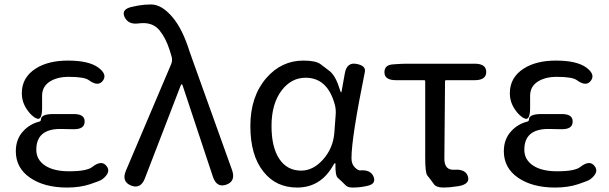

<svg xmlns="http://www.w3.org/2000/svg" viewBox="-20 -829 2732 862"><path d="M281 13Q179 13 115 -31Q51 -75 51 -150Q51 -205 85 -241Q114 -272 156 -283Q164 -285 164 -293Q164 -316 216 -317H308Q361 -318 360 -283Q360 -247 307 -249H303Q277 -250 251 -250Q143 -250 143 -157Q143 -112 182 -86Q221 -60 290 -60Q371 -60 395 -80Q436 -112 458 -84Q481 -56 439 -24Q430 -17 384.5 -2Q339 13 281 13ZM169 -346Q169 -288 146 -296.5Q123 -305 100.5 -338Q78 -371 78 -411Q78 -481 140 -521Q196 -557 285 -557Q378 -557 421 -526Q463 -495 442 -467Q421 -438 379 -469Q359 -484 288 -484Q236 -484 202.5 -462Q169 -440 169 -399Z M630 -27Q611 21 568 4Q525 -14 545 -62L748 -540Q755 -556 751 -573Q749 -579 742 -603Q725 -657 696 -693Q664 -732 603 -724Q556 -717 539 -753Q523 -789 576 -799L600 -804Q629 -809 658 -809Q707 -809 756 -750Q800 -697 831 -598Q839 -574 848 -550L1022 -65Q1039 -15 996 0Q953 15 936 -35L801 -442Q798 -451 796 -451Q794 -451 790 -442Z M1314 13Q1219 13 1163 -58Q1104 -131 1104 -263.5Q1104 -396 1176 -479Q1244 -557 1342 -557Q1398 -557 1419 -541Q1440 -525 1461 -509Q1488 -487 1507 -423Q1510 -414 1511.5 -414Q1513 -414 1514 -421L1528 -499Q1537 -551 1581 -542Q1624 -534 1618 -506Q1558 -210 1558 -119Q1558 -92 1573 -77.5Q1588 -63 1597 -64Q1644 -68 1657 -36Q1670 -4 1631 5L1622 7Q1593 13 1563 13Q1542 13 1533 4Q1515 -14 1496 -31Q1485 -42 1486 -92Q1486 -97 1484 -97Q1482 -97 1476 -87Q1420 13 1314 13ZM1332 -63Q1386 -63 1430.5 -113Q1475 -163 1481 -232L1487 -313Q1489 -335 1484 -356Q1452 -480 1352 -480Q1289 -480 1246 -425Q1199 -365 1199 -263Q1199 -168 1234 -115.5Q1269 -63 1332 -63Z M2028 8Q2000 13 1971 13Q1940 13 1929 -1Q1914 -22 1898 -42Q1889 -54 1889 -122V-464Q1889 -469 1884 -469H1758Q1707 -469 1706 -503Q1705 -538 1745 -540L1758 -541Q1785 -543 1812 -543H2111Q2163 -543 2163 -506Q2163 -469 2111 -469H1983Q1978 -469 1978 -464L1975 -116Q1975 -63 2022 -67Q2071 -70 2081 -36Q2091 -2 2037 7Z M2472 13Q2370 13 2306 -31Q2242 -75 2242 -150Q2242 -205 2276 -241Q2305 -272 2347 -283Q2355 -285 2355 -293Q2355 -316 2407 -317H2499Q2552 -318 2551 -283Q2551 -247 2498 -249H2494Q2468 -250 2442 -250Q2334 -250 2334 -157Q2334 -112 2373 -86Q2412 -60 2481 -60Q2562 -60 2586 -80Q2627 -112 2649 -84Q2672 -56 2630 -24Q2621 -17 2575.5 -2Q2530 13 2472 13ZM2360 -346Q2360 -288 2337 -296.5Q2314 -305 2291.5 -338Q2269 -371 2269 -411Q2269 -481 2331 -521Q2387 -557 2476 -557Q2569 -557 2612 -526Q2654 -495 2633 -467Q2612 -438 2570 -469Q2550 -484 2479 -484Q2427 -484 2393.5 -462Q2360 -440 2360 -399Z"/></svg>

Font: Resource Han Rounded JP
Style: Regular
Weight: 400
Designer: Cyano Hao (round all glyphs); Ryoko NISHIZUKA 西塚涼子 (kana, bopomofo & ideographs); Paul D. Hunt (Latin, Greek & Cyrillic)
Foundry: Cyano Hao
Version: 0.990